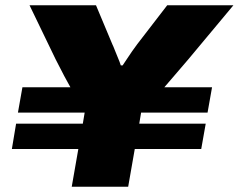

<svg xmlns="http://www.w3.org/2000/svg" viewBox="-20 -708 905 728"><path d="M252 0 277 -143H25L41 -239H294L301 -281H48L65 -377H247Q239 -391 223.5 -420Q208 -449 191 -483L92 -688H344L406 -540Q410 -532 415.5 -517.5Q421 -503 427.5 -488Q434 -473 438 -460H445Q452 -470 461 -484Q470 -498 480.5 -513Q491 -528 500 -540L614 -688H865L694 -483Q669 -453 643 -423.5Q617 -394 603 -377H784L767 -281H515L508 -239H760L743 -143H491L466 0Z"/></svg>

Font: Archivo Expanded Black
Style: Italic
Weight: 900
Width: 7
Italic angle: -10°
Designer: Hector Gatti
Foundry: Omnibus-Type
Version: Version 2.001